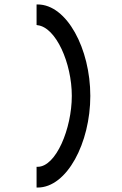

<svg xmlns="http://www.w3.org/2000/svg" viewBox="-20 -720 548 861"><path d="M144 121H149C280 121 385 -79 385 -290C385 -501 280 -700 149 -700H144V-608L148 -607C231 -598 302 -437 302 -290C302 -143 231 28 149 28H144Z"/></svg>

Font: Charger Monospace
Style: Regular
Weight: 400
Designer: Jasper
Foundry: Cannot Into Space Fonts
Version: Version 0.980